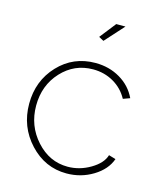

<svg xmlns="http://www.w3.org/2000/svg" viewBox="-111 -812 763 904"><g transform="rotate(15 270.5 -360.0)"><path d="M305 -638 281 -651 343 -730H388ZM298 10Q193 10 118.5 -70Q44 -150 44 -262Q44 -374 116.5 -451Q189 -528 297 -528Q364 -528 417.5 -496.5Q471 -465 497 -410L464 -398Q439 -444 394 -470Q349 -496 294 -496Q203 -496 140.5 -428.5Q78 -361 78 -262Q78 -164 142 -93Q206 -22 295 -22Q353 -22 405.5 -53Q458 -84 470 -125L504 -115Q485 -61 426.5 -25.5Q368 10 298 10Z"/></g></svg>

Font: Raleway-v4020 ExtraLight
Style: Regular
Weight: 275
Designer: Matt McInerney, Pablo Impallari, Rodrigo Fuenzalida
Foundry: Matt McInerney, Pablo Impallari, Rodrigo Fuenzalida
Version: Version 4.020;PS 004.020;hotconv 1.0.88;makeotf.lib2.5.64775